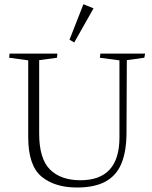

<svg xmlns="http://www.w3.org/2000/svg" viewBox="-20 -856 703 890"><path d="M110.8 -220.7Q110.8 -88.9 172.1 -37.8Q233.4 13.2 336.9 13.2Q418.5 13.2 469 -14.4Q519.5 -42 542.7 -97.7Q565.9 -153.3 566.4 -239.3L567.9 -577.1L648.9 -588.4L652.8 -607.4H445.3L442.9 -588.4L533.7 -576.2V-219.2Q533.7 -20.5 353 -20.5Q261.7 -20.5 211.7 -70.3Q161.6 -120.1 161.6 -236.8V-577.1L244.1 -588.4L246.1 -607.4H24.4L22.5 -588.4L110.8 -576.2ZM324.2 -659.2 413.6 -817.4 366.7 -836.4 302.2 -671.9Z"/></svg>

Font: Neuton ExtraLight
Style: Regular
Weight: 275
Designer: Brian M Zick
Foundry: Brian M Zick
Version: Version 1.560